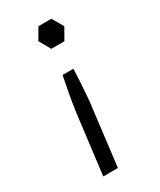

<svg xmlns="http://www.w3.org/2000/svg" viewBox="-176 -567 669 801"><g transform="rotate(-30 159.0 -167.0)"><path d="M74 172 107.5 -99 110.5 -121.5 117 -164 124.5 -207.5 133.5 -253.5 138.5 -279.5H190.5L189.5 -253L187 -207L184 -164L180.5 -121.5L177.5 -99L144.5 172ZM246.5 -452 215.5 -506H153L121.5 -452L152.5 -397.5H215.5Z"/></g></svg>

Font: LatoHex
Style: Italic
Weight: 400
Italic angle: -7°
Designer: Lukasz Dziedzic
Foundry: tyPoland Lukasz Dziedzic
Version: Version 1.104; Western+Polish opensource